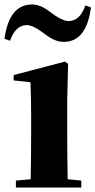

<svg xmlns="http://www.w3.org/2000/svg" viewBox="-34 -837 426 857"><path d="M372 -804Q352 -650 250 -650Q212 -650 169 -683Q114 -725 86 -725Q35 -725 11 -655L-14 -664Q7 -817 109 -817Q148 -817 189 -784Q243 -743 272 -743Q323 -743 347 -813ZM266 -238Q266 -153 268 -37L329 -31V0H37V-31L103 -37Q105 -155 105 -238V-318Q105 -400 102 -470L27 -478V-502L256 -562L270 -552L266 -392Z"/></svg>

Font: Source Han Serif CN Heavy
Style: Regular
Weight: 900
Designer: Ryoko NISHIZUKA  (kana & ideographs); Frank Grießhammer (Latin, Greek & Cyrillic); Wenlong ZHANG  (bopomofo); Sandoll Co
Foundry: Adobe Systems Incorporated
Version: Version 1.000;PS 1;hotconv 16.6.53;makeotf.lib2.5.65590